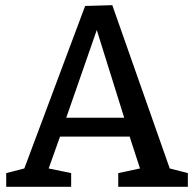

<svg xmlns="http://www.w3.org/2000/svg" viewBox="-20 -722 750 742"><path d="M255 -53V0H4V-53L74 -71L309 -699L414 -702L636 -71L706 -53V0H437V-53L521 -71L481 -194H212L168 -71ZM236 -267H460L354 -606Z"/></svg>

Font: Bitter Medium
Style: Regular
Weight: 500
Designer: Sol Matas, and Bitter project Authors
Foundry: Sol Matas
Version: Version 2.001